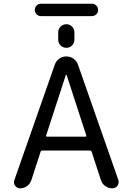

<svg xmlns="http://www.w3.org/2000/svg" viewBox="-20 -1068 704 1042"><path d="M477.5 -244.1Q475.6 -251 467.8 -251H210Q202.1 -251 200.2 -244.1L150.4 -90.8Q143.6 -70.3 126.5 -58.1Q109.4 -45.9 88.9 -45.9Q72.3 -45.9 61.5 -60.5Q55.7 -69.3 55.7 -79.1Q55.7 -84 57.6 -89.8L277.3 -716.8Q284.2 -737.3 301.3 -749.5Q318.4 -761.7 339.8 -761.7Q361.3 -761.7 378.9 -749.5Q396.5 -737.3 403.3 -716.8L622.1 -91.8Q624 -85.9 624 -80.1Q624 -69.3 618.2 -60.5Q607.4 -45.9 589.8 -45.9Q568.4 -45.9 550.8 -58.6Q533.2 -71.3 527.3 -91.8ZM203.1 -980.5Q188.5 -980.5 178.7 -990.2Q168.9 -1000 168.9 -1014.2Q168.9 -1028.3 178.7 -1038.1Q188.5 -1047.9 203.1 -1047.9H478.5Q492.2 -1047.9 502.4 -1038.1Q512.7 -1028.3 512.7 -1014.2Q512.7 -1000 502.4 -990.2Q492.2 -980.5 478.5 -980.5ZM295.9 -852.5V-892.6Q295.9 -911.1 309.1 -923.8Q322.3 -936.5 340.3 -936.5Q358.4 -936.5 371.1 -923.8Q383.8 -911.1 383.8 -892.6V-852.5Q383.8 -834 371.1 -821.3Q358.4 -808.6 340.3 -808.6Q322.3 -808.6 309.1 -821.3Q295.9 -834 295.9 -852.5ZM341.8 -660.2Q340.8 -662.1 339.4 -662.1Q337.9 -662.1 336.9 -660.2L230.5 -333Q229.5 -330.1 231 -328.1Q232.4 -326.2 235.4 -326.2H443.4Q446.3 -326.2 447.8 -328.1Q449.2 -330.1 448.2 -333Z"/></svg>

Font: Gen Jyuu Gothic P Regular
Style: Regular
Weight: 400
Designer: [Source Han Sans]
Ryoko NISHIZUKA  (kana & ideographs); Paul D. Hunt (Latin, Greek & Cyrillic); Wenlong ZHANG  (bopomofo
Version: Version 1.002.20150607